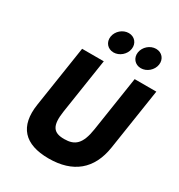

<svg xmlns="http://www.w3.org/2000/svg" viewBox="-250 -1266 1342 1443"><g transform="rotate(30 420.5 -544.0)"><path d="M652.7 -825 579.8 -348C558.6 -210 510.5 -170 418.5 -170C326.5 -170 290.6 -210 311.8 -348L384.7 -825H196.7L115.3 -293C84.1 -89 180.2 15 390.2 15C600.2 15 728.1 -89 759.3 -293L840.7 -825ZM679.3 -1103C628.3 -1103 581 -1062 573.2 -1011C565.4 -960 600.1 -919 651.1 -919C702.1 -919 749.4 -960 757.2 -1011C765 -1062 730.3 -1103 679.3 -1103ZM442.3 -1103C391.3 -1103 344 -1062 336.2 -1011C328.4 -960 363.1 -919 414.1 -919C465.1 -919 512.4 -960 520.2 -1011C528 -1062 493.3 -1103 442.3 -1103Z"/></g></svg>

Font: Sztylet
Style: BdObl
Weight: 700
Foundry: Cannot Into Space Fonts, PlusOne Fonts
Version: Version 0.12